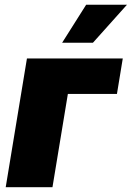

<svg xmlns="http://www.w3.org/2000/svg" viewBox="-20 -784 552 804"><path d="M494.1 -539.1 469.7 -390.6H264.2L199.7 0H3.9L92.8 -539.1ZM240.2 -605 340.8 -764.2H511.7L369.1 -605Z"/></svg>

Font: Inter 18pt Black
Style: Italic
Weight: 900
Italic angle: -9.3988°
Designer: Rasmus Andersson
Foundry: rsms
Version: Version 4.001;git-66647c0bb